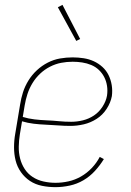

<svg xmlns="http://www.w3.org/2000/svg" viewBox="-20 -765 540 793"><path d="M209 8Q181 8 153.5 2.5Q126 -3 104 -17.5Q82 -32 66.5 -54Q51 -76 44.5 -102Q38 -128 38 -156.5Q38 -185 43 -213L63 -333Q67 -359 75 -384Q83 -409 97.5 -432.5Q112 -456 132.5 -475Q153 -494 177.5 -506.5Q202 -519 228 -523.5Q254 -528 280 -528Q303 -528 325.5 -524.5Q348 -521 367.5 -512Q387 -503 403 -488.5Q419 -474 428.5 -454.5Q438 -435 441.5 -413Q445 -391 442 -368Q437 -341 420.5 -315.5Q404 -290 379 -274Q354 -258 326 -251.5Q298 -245 271 -245Q246 -245 220.5 -247Q195 -249 169.5 -250Q144 -251 119 -254Q94 -257 71 -264L62 -210Q58 -185 57.5 -159.5Q57 -134 63 -110.5Q69 -87 82 -67Q95 -47 115 -34Q135 -21 159.5 -15.5Q184 -10 209 -10Q236 -10 263 -16Q290 -22 314.5 -36Q339 -50 359 -71Q379 -92 392 -117L409 -108Q393 -82 372 -59Q351 -36 324.5 -20.5Q298 -5 268 1.5Q238 8 209 8ZM274 -262Q298 -262 322.5 -268Q347 -274 368 -288Q389 -302 403.5 -324.5Q418 -347 422 -370Q425 -391 422 -410.5Q419 -430 410.5 -446.5Q402 -463 388.5 -476Q375 -489 357 -496.5Q339 -504 319.5 -507Q300 -510 280 -510Q256 -510 232.5 -505.5Q209 -501 186.5 -489.5Q164 -478 145.5 -460.5Q127 -443 114 -421.5Q101 -400 93.5 -377Q86 -354 82 -330L74 -282Q97 -275 122 -272Q147 -269 172.5 -268Q198 -267 223 -264.5Q248 -262 274 -262ZM295 -596 219 -735 238 -745 311 -604Z"/></svg>

Font: Iosevka Curly Thin
Style: Italic
Weight: 100
Italic angle: -9°
Monospace: yes
Designer: Belleve Invis
Foundry: Belleve Invis
Version: Version 22.1.2; ttfautohint (v1.8.4)